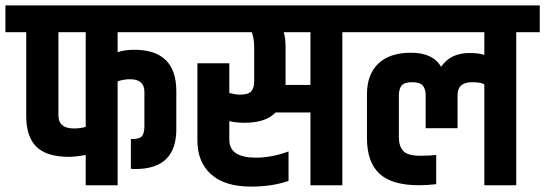

<svg xmlns="http://www.w3.org/2000/svg" viewBox="-55 -685 2016 710"><path d="M262 0V-112Q224 -105 200 -105Q117 -105 79.5 -142.5Q42 -180 42 -255V-566H-35V-665H667V-566H380V-492Q406 -501 441 -501Q597 -501 597 -348V-207Q597 -60 446 -60Q434 -60 429 -61V-171Q459 -170 469 -180.5Q479 -191 479 -218V-345Q479 -392 426 -392Q414 -392 402.5 -390Q391 -388 386 -386L380 -384V0ZM262 -216V-566H161V-259Q161 -210 218 -210Q244 -210 262 -216Z M1093 -371V-566H994Q1001 -547 1001 -512V-382V-371ZM1297 -665V-566H1211V0H1093V-269H964Q928 -231 849 -231Q817 -231 793 -237V-168Q793 -102 891 -102Q950 -102 1012 -125V-16Q952 5 873 5Q776 5 725.5 -40.5Q675 -86 675 -165V-451H793V-341Q817 -335 833 -335Q863 -335 874 -347.5Q885 -360 885 -384V-512Q885 -528 882.5 -541.5Q880 -555 878 -560L876 -566H597V-665Z M1302 -174V-336Q1302 -410 1344 -450Q1386 -490 1465 -490Q1546 -490 1576 -438Q1611 -489 1681 -489Q1715 -489 1736 -482V-566H1227V-665H1941V-566H1854V0H1736V-373Q1723 -381 1691 -381Q1637 -381 1637 -333V-211H1519V-333Q1519 -356 1508.5 -368.5Q1498 -381 1469 -381Q1440 -381 1430 -368.5Q1420 -356 1420 -332V-178Q1420 -144 1436.5 -126.5Q1453 -109 1500 -109Q1532 -109 1558 -112V-4Q1526 0 1494 0Q1394 0 1348 -43Q1302 -86 1302 -174Z"/></svg>

Font: Khand ExtraBold
Style: Regular
Weight: 800
Designer: Sanchit Sawaria and Jyotish Sonowal (Devanagari), Satya Rajpurohit (Latin)
Foundry: Indian Type Foundry
Version: Version 2.000;PS 1.0;hotconv 1.0.79;makeotf.lib2.5.61930